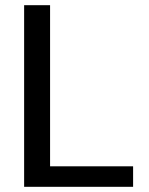

<svg xmlns="http://www.w3.org/2000/svg" viewBox="-20 -720 576 740"><path d="M73 0V-700H173V-79H493V0Z"/></svg>

Font: DM Sans 16pt Medium
Style: Regular
Weight: 500
Version: Version 4.004;gftools[0.9.30]